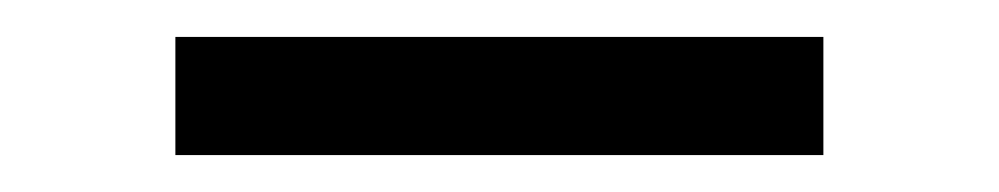

<svg xmlns="http://www.w3.org/2000/svg" viewBox="-20 -330 541 104"><path d="M75 -310H426V-246H75Z"/></svg>

Font: Sora-SIA Light
Style: Regular
Weight: 300
Designer: Jonathan Barnbrook, Julián Moncada
Foundry: Barnbrook Fonts
Version: Version 2.000